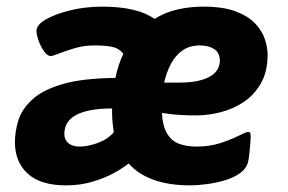

<svg xmlns="http://www.w3.org/2000/svg" viewBox="-20 -551 869 579"><path d="M593 -531Q654 -531 692.5 -516Q731 -501 751.5 -478Q772 -455 779.5 -430.5Q787 -406 787 -386Q787 -336 767.5 -301Q748 -266 716.5 -244.5Q685 -223 647 -213Q609 -203 572 -203Q525 -203 493.5 -207Q462 -211 433 -216L468 -253V-225Q468 -178 481.5 -152.5Q495 -127 518.5 -118Q542 -109 573 -109Q613 -109 646 -120Q679 -131 700.5 -142Q722 -153 728 -153Q731 -153 733.5 -151.5Q736 -150 736 -139Q736 -137 735 -121Q734 -105 732 -87.5Q730 -70 728 -62Q722 -41 702 -27.5Q682 -14 655.5 -6.5Q629 1 602 4.5Q575 8 554 8Q489 8 442.5 -9Q396 -26 368 -58Q352 -45 324 -29.5Q296 -14 259 -3Q222 8 179 8Q102 8 63.5 -27.5Q25 -63 25 -122Q25 -155 35.5 -188.5Q46 -222 77.5 -251Q109 -280 169 -297.5Q229 -315 328 -316Q337 -358 352 -389Q338 -406 317 -410Q296 -414 265 -414Q234 -414 206.5 -406Q179 -398 159 -390Q139 -382 133 -382Q123 -382 113 -396Q103 -410 96.5 -428Q90 -446 90 -458Q90 -476 118.5 -492.5Q147 -509 192.5 -520Q238 -531 288 -531Q394 -531 446 -494Q478 -514 515.5 -522.5Q553 -531 593 -531ZM318 -224Q282 -224 255 -219Q228 -214 210 -204.5Q192 -195 183 -180.5Q174 -166 174 -147Q174 -130 186 -119.5Q198 -109 220 -109Q245 -109 275 -120Q305 -131 323 -152Q321 -166 319.5 -181Q318 -196 318 -212ZM583 -414Q552 -414 530.5 -399Q509 -384 495.5 -358.5Q482 -333 475 -302H523Q551 -302 571.5 -306Q592 -310 606 -316.5Q620 -323 628 -331.5Q636 -340 639.5 -349Q643 -358 643 -367Q643 -392 626 -403Q609 -414 583 -414Z"/></svg>

Font: Asap VF Beta
Style: Italic
Weight: 400
Italic angle: -6°
Designer: Pablo Cosgaya
Foundry: Pablo Cosgaya
Version: Version 1.007